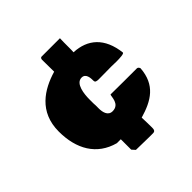

<svg xmlns="http://www.w3.org/2000/svg" viewBox="-196 -816 1122 1122"><g transform="rotate(-45 365.0 -254.5)"><path d="M664.1 -185.5C661.1 -194.3 656.2 -199.2 649.4 -200.2C576.2 -200.2 504.9 -200.2 431.6 -201.2C424.8 -190.4 431.6 -123 371.1 -123C332 -123 325.2 -165 325.2 -191.4V-218.8C324.2 -227.5 324.2 -236.3 324.2 -246.1V-267.6C324.2 -310.5 332 -390.6 381.8 -390.6C416 -390.6 418 -351.6 418 -329.1C418 -314.5 427.7 -312.5 449.2 -312.5C484.4 -312.5 516.6 -313.5 550.8 -313.5C559.6 -313.5 577.1 -312.5 593.8 -312.5C620.1 -312.5 656.2 -314.5 656.2 -323.2C640.6 -459 564.5 -523.4 453.1 -528.3C454.1 -541 454.1 -554.7 454.1 -566.4V-582C454.1 -598.6 454.1 -625 455.1 -642.6H302.7C295.9 -641.6 293 -636.7 292 -627.9C292 -595.7 293 -563.5 293 -528.3C180.7 -495.1 64.5 -424.8 64.5 -261.7C64.5 -117.2 126 -8.8 256.8 26.4H289.1V112.3L307.6 132.8C342.8 132.8 377.9 134.8 413.1 134.8H447.3C462.9 134.8 466.8 125 466.8 107.4C466.8 80.1 465.8 50.8 464.8 23.4C572.9 -7.9 655 -56.1 664.1 -185.5Z"/></g></svg>

Font: Bowlby One SC
Style: Regular
Weight: 400
Width: 1
Version: Version 1.2